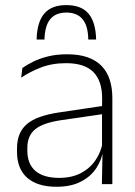

<svg xmlns="http://www.w3.org/2000/svg" viewBox="-20 -704 518 734"><path d="M369.5 0 372 -125 370 -131.5V-290L370.5 -328Q370.5 -394.5 337 -428.5Q303.5 -462.5 232.5 -462.5Q178.5 -462.5 135.2 -445.5Q92 -428.5 61 -407L65.5 -444Q82 -456 106.8 -468.2Q131.5 -480.5 164 -488.5Q196.5 -496.5 237 -496.5Q282 -496.5 314.8 -485Q347.5 -473.5 368.5 -451.8Q389.5 -430 399.5 -399Q409.5 -368 409.5 -328.5V0ZM196 10Q123.5 10 84.2 -24.2Q45 -58.5 45 -124V-136.5Q45 -197.5 83 -229.8Q121 -262 208 -274.5L379.5 -300L381.5 -269L213.5 -244.5Q145 -234.5 114.8 -210Q84.5 -185.5 84.5 -138.5V-128Q84.5 -77 115.5 -50.5Q146.5 -24 206 -24Q254.5 -24 289.2 -42.2Q324 -60.5 345.2 -91.8Q366.5 -123 373 -162L383.5 -131H374.5Q369.5 -94 348.5 -61.8Q327.5 -29.5 289.5 -9.8Q251.5 10 196 10ZM233.5 -684.5Q291 -684.5 318.5 -651.8Q346 -619 347.5 -553H317.5Q316.5 -606.5 295.2 -631.2Q274 -656 233.5 -656Q193.5 -656 172.5 -631.2Q151.5 -606.5 150 -553H120Q121.5 -619 149 -651.8Q176.5 -684.5 233.5 -684.5Z"/></svg>

Font: Anek Latin Medium ExtraLight
Style: Regular
Weight: 250
Version: Version 1.003